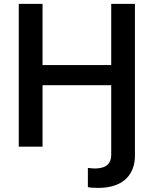

<svg xmlns="http://www.w3.org/2000/svg" viewBox="-20 -747 783 978"><path d="M546.5 -312.9V41.5C546.5 96.6 507.8 111.2 462.7 111.2C451.7 111.2 436.8 109.4 427.6 108.3V206C437.5 208.8 459.9 210.2 479.8 210.2C621.8 210.2 667.3 127.8 667.3 46.9V-727.3H546.5V-415.5H196.7V-727.3H75.6V0H196.7V-312.9Z"/></svg>

Font: Magic Ui Pro Semi Bold
Style: Regular
Weight: 600
Designer: Stefan Endress, Andreas Faust
Version: Version 1.000;FEAKit 1.0